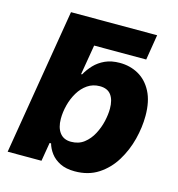

<svg xmlns="http://www.w3.org/2000/svg" viewBox="-109 -822 855 924"><g transform="rotate(15 318.5 -360.5)"><path d="M195.8 -601.1 131.3 -727.5H560.5L540 -601.1ZM346.2 7.8Q302.2 7.8 272.7 -7.1Q243.2 -22 226.1 -44.9Q209 -67.9 202.1 -92.8H194.8L179.2 0H10.7L131.3 -727.5H301.8L255.4 -452.1H260.3Q274.9 -478.5 296.6 -501.5Q318.4 -524.4 349.4 -538.6Q380.4 -552.7 422.4 -552.7Q473.6 -552.7 515.4 -529.3Q557.1 -505.9 582 -458.3Q606.9 -410.6 606.9 -337.9Q606.9 -281.2 591.6 -220.9Q576.2 -160.6 544.4 -108.6Q512.7 -56.6 463.4 -24.4Q414.1 7.8 346.2 7.8ZM292 -125Q330.1 -125 356.7 -145.5Q383.3 -166 400.1 -197.8Q417 -229.5 424.8 -263.9Q432.6 -298.3 432.6 -327.1Q432.6 -370.6 414.6 -395Q396.5 -419.4 358.4 -419.4Q323.7 -419.4 297.1 -401.1Q270.5 -382.8 252.7 -353Q234.9 -323.2 225.8 -288.1Q216.8 -252.9 216.8 -219.7Q216.8 -175.8 236.1 -150.4Q255.4 -125 292 -125Z"/></g></svg>

Font: Inter ExtraBold
Style: Italic
Weight: 800
Italic angle: -9.3988°
Designer: Rasmus Andersson
Foundry: rsms
Version: Version 4.001;git-66647c0bb